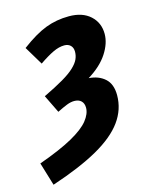

<svg xmlns="http://www.w3.org/2000/svg" viewBox="-132 -584 687 849"><g transform="rotate(-15 211.0 -159.0)"><path d="M7 192 -25 86Q73 51 129.5 19.5Q186 -12 210 -42Q234 -72 234 -100Q234 -120 222.5 -131Q211 -142 191 -142Q175 -142 157 -135Q139 -128 111 -114L71 -196Q127 -223 162 -243.5Q197 -264 216.5 -282.5Q236 -301 243.5 -317.5Q251 -334 251 -352Q251 -370 240.5 -380.5Q230 -391 212 -391Q188 -391 160.5 -378Q133 -365 95 -339L44 -424Q108 -472 158 -491Q208 -510 265 -510Q327 -510 362.5 -477.5Q398 -445 398 -394Q398 -351 368.5 -305.5Q339 -260 279 -223Q324 -220 352.5 -194.5Q381 -169 381 -118Q381 -53 341.5 1.5Q302 56 219.5 102.5Q137 149 7 192Z"/></g></svg>

Font: Source Sans 3 ExtraLight ExtraBold
Style: Italic
Weight: 800
Italic angle: -11°
Version: Version 3.052;hotconv 1.1.0;makeotfexe 2.6.0